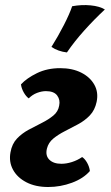

<svg xmlns="http://www.w3.org/2000/svg" viewBox="-20 -740 445 769"><path d="M173 9Q122 9 85.5 -10Q49 -29 32 -60.5Q15 -92 22 -130Q28 -164 48 -185Q68 -206 95 -220.5Q122 -235 148 -248Q174 -261 193.5 -277Q213 -293 217 -317Q222 -340 209 -357.5Q196 -375 164 -375Q147 -375 128.5 -368Q110 -361 95 -346Q84 -354 75 -370Q66 -386 64 -402Q87 -427 128 -447Q169 -467 221 -467Q270 -467 305.5 -449Q341 -431 358 -400.5Q375 -370 367 -332Q360 -299 340 -278Q320 -257 293 -242.5Q266 -228 239.5 -214.5Q213 -201 193.5 -185Q174 -169 168 -145Q161 -117 177.5 -100.5Q194 -84 226 -84Q246 -84 268 -91Q290 -98 309 -111Q320 -104 329 -88Q338 -72 340 -55Q314 -25 268 -8Q222 9 173 9ZM269 -715Q307 -722 343 -718.5Q379 -715 400 -702Q358 -663 318 -618.5Q278 -574 248 -530Q213 -534 186 -552Q213 -595 236 -640Q259 -685 269 -715Z"/></svg>

Font: Vollkorn
Style: Bold Italic
Weight: 700
Italic angle: -11°
Designer: Friedrich Althausen
Foundry: Friedrich Althausen
Version: Version 5.000; ttfautohint (v1.8.3)